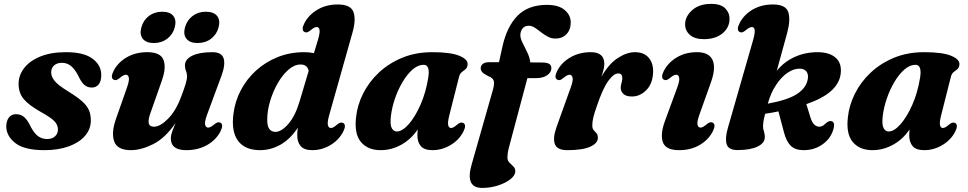

<svg xmlns="http://www.w3.org/2000/svg" viewBox="-20 -742 4870 966"><path d="M217 -42.5Q242 -42.5 256.8 -56Q271.5 -69.5 271.5 -90.5Q271.5 -112.5 255.2 -130.8Q239 -149 185 -179Q124 -213.5 98.8 -244.2Q73.5 -275 73.5 -320Q73.5 -363 101.2 -399.2Q129 -435.5 182.5 -457.5Q236 -479.5 312 -479.5Q401.5 -479.5 445.2 -447Q489 -414.5 489.5 -366Q490 -334.5 477 -318Q464 -301.5 441.5 -301.5Q420 -301.5 404.2 -315Q388.5 -328.5 372.5 -363.5Q356 -394.5 336.8 -410.2Q317.5 -426 291.5 -426Q267 -426 252.2 -413Q237.5 -400 237.5 -377.5Q237.5 -357 254 -335.8Q270.5 -314.5 324 -281.5Q369 -254 393.5 -232Q418 -210 427.5 -187.5Q437 -165 437 -136.5Q437 -92.5 408 -58.8Q379 -25 326.5 -5.8Q274 13.5 203.5 13.5Q102.5 13.5 57 -22.2Q11.5 -58 11.5 -106.5Q12 -134.5 25 -151Q38 -167.5 60 -167.5Q86 -167.5 103 -151.8Q120 -136 135 -103.5Q153.5 -69 173 -55.8Q192.5 -42.5 217 -42.5Z M1088.5 -125Q1107 -115.5 1088.5 -79.5Q1066.5 -37.5 1021.5 -12Q976.5 13.5 917 13.5Q839.5 13.5 839.5 -45.5Q839.5 -61.5 846.5 -81Q853.5 -100.5 863.5 -123.5Q811.5 -47.5 751 -17Q690.5 13.5 639 13.5Q570 13.5 554.5 -30.8Q539 -75 564 -145.5L619 -302Q631.5 -338 628 -352Q624.5 -366 613.5 -366Q601.5 -366 583.5 -350.5Q572.5 -341.5 565.5 -339.5Q558.5 -337.5 552 -341Q533.5 -350.5 552 -386.5Q574 -428.5 618.2 -454Q662.5 -479.5 721 -479.5Q787.5 -479.5 802.5 -440.8Q817.5 -402 794.5 -337L739 -179Q724.5 -140.5 728.2 -122.5Q732 -104.5 754.5 -104.5Q786 -104.5 825.8 -144.8Q865.5 -185 892 -257Q907 -296.5 914 -319.8Q921 -343 921 -357.5Q921 -373 915.8 -385.2Q910.5 -397.5 910.5 -413.5Q910.5 -443.5 946.8 -461.5Q983 -479.5 1048 -479.5Q1095 -479.5 1105 -448.5Q1115 -417.5 1094.5 -361.5L1021.5 -164Q1008.5 -128 1012.2 -114Q1016 -100 1027 -100Q1039 -100 1057 -115.5Q1068 -124.5 1075 -126.2Q1082 -128 1088.5 -125ZM754 -525.5Q715.5 -525.5 698.5 -546.8Q681.5 -568 691 -603.5Q701 -640.5 729.2 -661.8Q757.5 -683 796 -683Q835 -683 852 -661.8Q869 -640.5 859 -603.5Q849.5 -568.5 821.2 -547Q793 -525.5 754 -525.5ZM974 -525.5Q935.5 -525.5 918.2 -546.8Q901 -568 910.5 -603.5Q920.5 -640 948.8 -661.5Q977 -683 1015.5 -683Q1055 -683 1072.2 -661.8Q1089.5 -640.5 1079.5 -603.5Q1070 -568.5 1041.8 -547Q1013.5 -525.5 974 -525.5Z M1753 -576.5 1636.5 -163.5Q1626 -126.5 1629.8 -112.2Q1633.5 -98 1644.5 -98Q1656.5 -98 1674.5 -114Q1685.5 -123 1692.5 -124.8Q1699.5 -126.5 1706 -123.5Q1724.5 -114 1706 -78Q1684 -36.5 1641.5 -11.5Q1599 13.5 1551.5 13.5Q1511 13.5 1493.2 -6.5Q1475.5 -26.5 1475.5 -62Q1475.5 -79 1478.5 -99.5Q1440 -41.5 1391 -14Q1342 13.5 1289 13.5Q1213 13.5 1178 -33Q1143 -79.5 1154.5 -169Q1162 -231.5 1191.5 -287.8Q1221 -344 1268.2 -387Q1315.5 -430 1377.2 -454.8Q1439 -479.5 1511 -479.5Q1537.5 -479.5 1559.5 -474.5L1580 -542Q1590.5 -578.5 1587.5 -592.2Q1584.5 -606 1573.5 -606Q1561.5 -606 1543.5 -590.5Q1532.5 -581.5 1525.5 -579.5Q1518.5 -577.5 1512 -581Q1493.5 -590.5 1512 -626.5Q1534 -668 1577.8 -693.8Q1621.5 -719.5 1679.5 -719.5Q1745 -719.5 1758.5 -681.2Q1772 -643 1753 -576.5ZM1324.5 -142.5Q1324 -107 1335.2 -92.8Q1346.5 -78.5 1365.5 -78.5Q1396 -78.5 1430.8 -118.5Q1465.5 -158.5 1487.5 -232.5L1533 -385.5Q1526.5 -417.5 1492.5 -417.5Q1461.5 -417.5 1431.8 -391.8Q1402 -366 1378 -324.5Q1354 -283 1339.5 -235Q1325 -187 1324.5 -142.5Z M2241 -163.5Q2231.5 -126.5 2235 -112.2Q2238.5 -98 2249 -98Q2260.5 -98 2279 -114Q2289.5 -123 2296.5 -124.8Q2303.5 -126.5 2310.5 -123.5Q2329 -114 2310.5 -78Q2288.5 -36.5 2245.8 -11.5Q2203 13.5 2155.5 13.5Q2115 13.5 2097.5 -6.5Q2080 -26.5 2080 -62Q2080 -75.5 2081.5 -90.5Q2048 -41 1998.8 -13.8Q1949.5 13.5 1895 13.5Q1830.5 13.5 1796 -27.5Q1761.5 -68.5 1771.5 -153Q1778 -213.5 1807.2 -271.8Q1836.5 -330 1886.2 -376.8Q1936 -423.5 2003.8 -451.5Q2071.5 -479.5 2155.5 -479.5Q2248 -479.5 2292 -461Q2336 -442.5 2332.5 -416Q2330.5 -400.5 2321.8 -393.5Q2313 -386.5 2303.8 -379.5Q2294.5 -372.5 2290 -357ZM1946.5 -156Q1942 -113.5 1951.2 -97Q1960.5 -80.5 1976.5 -80.5Q2004 -80.5 2036.2 -117Q2068.5 -153.5 2095.5 -214.8Q2122.5 -276 2134.5 -350Q2145.5 -416 2111 -416Q2083.5 -416 2056.2 -392.5Q2029 -369 2006 -330.5Q1983 -292 1967.2 -246.2Q1951.5 -200.5 1946.5 -156Z M2398.5 -398.5Q2398.5 -412 2409.2 -420.5Q2420 -429 2441 -429H2490.5L2508 -508Q2530.5 -609 2584.2 -663.2Q2638 -717.5 2731.5 -717.5Q2791 -717.5 2821.2 -691.5Q2851.5 -665.5 2851.5 -630Q2851.5 -592.5 2830.2 -570.2Q2809 -548 2774.5 -548Q2753.5 -548 2735.5 -557.8Q2717.5 -567.5 2701.5 -580.2Q2685.5 -593 2670.5 -602.8Q2655.5 -612.5 2640.5 -612.5Q2607.5 -612.5 2599 -576.5Q2595 -557 2606.2 -532.8Q2617.5 -508.5 2631.2 -481.8Q2645 -455 2648 -428L2708 -427.5Q2730 -427.5 2742 -421.2Q2754 -415 2754 -398.5Q2754 -378 2733 -363.5Q2712 -349 2678 -349H2633.5L2540 2Q2536 17.5 2534.5 29.2Q2533 41 2533 49.5Q2533 66 2542.8 76Q2552.5 86 2562.5 95.2Q2572.5 104.5 2572.5 119Q2572.5 140.5 2548 159.8Q2523.5 179 2485.5 191.2Q2447.5 203.5 2405.5 203.5Q2319 203.5 2353 85.5L2459.5 -288.5Q2469 -321.5 2463.8 -336.5Q2458.5 -351.5 2435.5 -359.5Q2412.5 -371 2405.5 -380Q2398.5 -389 2398.5 -398.5Z M2784 -341Q2765.5 -350.5 2784 -386.5Q2806 -428.5 2850.8 -454Q2895.5 -479.5 2952.5 -479.5Q3020.5 -479.5 3020.5 -420.5Q3020.5 -406.5 3016.2 -390Q3012 -373.5 3005.5 -355Q3043 -421 3088.5 -450.2Q3134 -479.5 3174 -479.5Q3219.5 -479.5 3243.5 -451.8Q3267.5 -424 3266 -379Q3264 -321.5 3232.2 -289Q3200.5 -256.5 3159.5 -256.5Q3129.5 -256.5 3116.2 -269.8Q3103 -283 3103 -299.5Q3103 -312.5 3107 -324.5Q3111 -336.5 3111 -349Q3111 -372.5 3090.5 -372.5Q3068 -372.5 3040.5 -335Q3013 -297.5 2982.5 -207.5Q2970 -172 2965 -150.5Q2960 -129 2960 -111.5Q2960 -95 2967 -87.2Q2974 -79.5 2981 -71.8Q2988 -64 2988 -48Q2988 -21.5 2949.8 -4Q2911.5 13.5 2834 13.5Q2782.5 13.5 2771.5 -17.5Q2760.5 -48.5 2780.5 -104L2851.5 -302Q2864.5 -337.5 2860.8 -351.8Q2857 -366 2845.5 -366Q2834 -366 2815.5 -350.5Q2805 -341.5 2798 -339.5Q2791 -337.5 2784 -341Z M3521.5 -545Q3474.5 -545 3450.2 -567.2Q3426 -589.5 3427 -621.5Q3428 -660.5 3463.2 -691.5Q3498.5 -722.5 3558.5 -722.5Q3607 -722.5 3629.2 -699.5Q3651.5 -676.5 3650.5 -645Q3649.5 -602 3614.2 -573.5Q3579 -545 3521.5 -545ZM3498.5 -164Q3486 -128 3489.5 -114Q3493 -100 3504 -100Q3516 -100 3534 -115.5Q3545 -124.5 3552 -126.5Q3559 -128.5 3565.5 -125Q3584 -115.5 3565.5 -79.5Q3543.5 -37.5 3499.2 -12Q3455 13.5 3396.5 13.5Q3330 13.5 3315.5 -25.5Q3301 -64.5 3324.5 -130.5L3387.5 -302Q3400.5 -337.5 3397 -351.8Q3393.5 -366 3382 -366Q3370 -366 3352 -350.5Q3341 -341.5 3334 -339.5Q3327 -337.5 3320.5 -341Q3302 -350.5 3320.5 -386.5Q3342.5 -428 3386 -453.8Q3429.5 -479.5 3487 -479.5Q3546.5 -479.5 3564.8 -440.8Q3583 -402 3557.5 -329.5Z M3769.5 -542Q3779.5 -578.5 3776.8 -592.2Q3774 -606 3763 -606Q3751 -606 3733 -590.5Q3722 -581.5 3715 -579.5Q3708 -577.5 3701.5 -581Q3683 -590.5 3701.5 -626.5Q3723.5 -668.5 3767.2 -694Q3811 -719.5 3869 -719.5Q3933 -719.5 3945.8 -681.5Q3958.5 -643.5 3940.5 -576.5L3888 -385.5Q3924.5 -431 3978.5 -455.5Q4032.5 -480 4096 -479.5Q4156 -478.5 4186.2 -450Q4216.5 -421.5 4209.5 -369Q4203 -321.5 4161 -284Q4119 -246.5 4037 -218L4057.5 -151.5Q4065.5 -125.5 4076.8 -115.2Q4088 -105 4101.5 -104.5Q4111 -104 4119.2 -109Q4127.5 -114 4134 -121Q4143.5 -129.5 4150.5 -131.8Q4157.5 -134 4163.5 -132.5Q4181 -127.5 4175 -100Q4164 -49.5 4121.2 -17.8Q4078.5 14 4021.5 13.5Q3979.5 13 3957.5 -9.5Q3935.5 -32 3924 -77.5L3896.5 -181.5Q3865 -175 3829.5 -169.5Q3822.5 -141.5 3820.8 -128.8Q3819 -116 3819 -108Q3819 -93 3823.5 -80.8Q3828 -68.5 3828 -52Q3828 -22.5 3791.8 -4.8Q3755.5 13 3690.5 13Q3645 13 3636 -16.2Q3627 -45.5 3642 -98ZM4004.5 -396.5Q3974 -397.5 3942.5 -376Q3911 -354.5 3884.5 -314.5Q3858 -274.5 3843 -220.5Q3944.5 -239 3990.5 -269.5Q4036.5 -300 4044 -343Q4048.5 -367.5 4037.8 -381.8Q4027 -396 4004.5 -396.5Z M4715.5 -163.5Q4706 -126.5 4709.5 -112.2Q4713 -98 4723.5 -98Q4735 -98 4753.5 -114Q4764 -123 4771 -124.8Q4778 -126.5 4785 -123.5Q4803.5 -114 4785 -78Q4763 -36.5 4720.2 -11.5Q4677.5 13.5 4630 13.5Q4589.5 13.5 4572 -6.5Q4554.5 -26.5 4554.5 -62Q4554.5 -75.5 4556 -90.5Q4522.5 -41 4473.2 -13.8Q4424 13.5 4369.5 13.5Q4305 13.5 4270.5 -27.5Q4236 -68.5 4246 -153Q4252.5 -213.5 4281.8 -271.8Q4311 -330 4360.8 -376.8Q4410.5 -423.5 4478.2 -451.5Q4546 -479.5 4630 -479.5Q4722.5 -479.5 4766.5 -461Q4810.5 -442.5 4807 -416Q4805 -400.5 4796.2 -393.5Q4787.5 -386.5 4778.2 -379.5Q4769 -372.5 4764.5 -357ZM4421 -156Q4416.5 -113.5 4425.8 -97Q4435 -80.5 4451 -80.5Q4478.5 -80.5 4510.8 -117Q4543 -153.5 4570 -214.8Q4597 -276 4609 -350Q4620 -416 4585.5 -416Q4558 -416 4530.8 -392.5Q4503.5 -369 4480.5 -330.5Q4457.5 -292 4441.8 -246.2Q4426 -200.5 4421 -156Z"/></svg>

Font: Fraunces 9pt S000
Style: Bold Italic
Weight: 700
Italic angle: -16°
Version: Version 1.000; ttfautohint (v1.8.3)